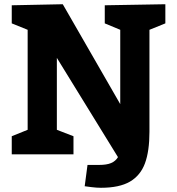

<svg xmlns="http://www.w3.org/2000/svg" viewBox="-20 -725 832 902"><path d="M682.1 -585V-106Q682.1 -15.1 661.1 42Q640.1 99.1 590.6 128.2Q541 157.2 454.1 157.2Q434.1 157.2 409.4 154.1Q384.8 150.9 377.9 149.9L391.1 49.8H445.8Q481 49.8 502 41Q522.9 32.2 534.2 13.2L247.1 -453.1V-115.2L325.2 -85V0H35.2V-85L109.9 -115.2V-585L35.2 -615.2V-700.2L274.9 -705.1L544.9 -235.8V-585L472.2 -615.2V-700.2L756.8 -705.1V-615.2Z"/></svg>

Font: Kadwa
Style: Bold
Weight: 700
Designer: Sol Matas
Foundry: Sol Matas
Version: Version 1.001;PS 001.000;hotconv 1.0.70;makeotf.lib2.5.58329